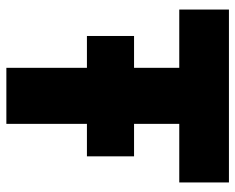

<svg xmlns="http://www.w3.org/2000/svg" viewBox="-88 -651 739 603"><g transform="rotate(90 281.5 -349.5)"><path d="M193 -253H93V-401H193V-543H10V-699H553V-543H369V-401H471V-253H369V0H193Z"/></g></svg>

Font: Readiness
Style: Bold
Weight: 700
Designer: Katatrad Team
Foundry: CadsonDemak
Version: Version 1.00;January 16, 2020;FontCreator 12.0.0.2550 64-bit